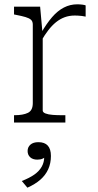

<svg xmlns="http://www.w3.org/2000/svg" viewBox="-20 -568 453 890"><path d="M377 -543V-491Q368 -493 359.5 -494Q351 -495 342.5 -495.5Q334 -496 327 -496Q301 -496 279.5 -488Q258 -480 239.5 -465Q221 -450 204 -428Q187 -406 171 -378L170 -414Q196 -459 221.5 -488.5Q247 -518 276 -533Q305 -548 338 -548Q350 -548 361.5 -546.5Q373 -545 377 -543ZM45 0V-34H48Q87 -34 109.5 -45Q132 -56 132 -90V-454Q132 -469 123.5 -476.5Q115 -484 98 -489Q81 -494 55 -499L45 -501V-537H166L177 -415L178 -416V-56Q178 -47 191 -42Q204 -37 224 -35.5Q244 -34 264 -34H283V0ZM107 302 81 271Q117 257 139.5 241Q162 225 173.5 204.5Q185 184 185 159L195 153Q189 162 178.5 167Q168 172 153 172Q132 172 120 161Q108 150 108 132Q108 114 121 102.5Q134 91 158 91Q187 91 201.5 107Q216 123 216 155Q216 189 203.5 216.5Q191 244 167 265Q143 286 107 302Z"/></svg>

Font: Roboto Serif 20pt Thin
Style: Regular
Weight: 250
Version: Version 1.008